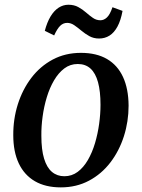

<svg xmlns="http://www.w3.org/2000/svg" viewBox="-20 -779 598 810"><path d="M321.5 -556Q387 -556 431.5 -530Q476 -504 499 -454.2Q522 -404.5 522.5 -333.5Q522.5 -266.5 502.8 -204.5Q483 -142.5 445.8 -93.8Q408.5 -45 355.5 -16.8Q302.5 11.5 236.5 11.5Q172 11.5 127.2 -14.5Q82.5 -40.5 59.2 -89.8Q36 -139 36 -208.5Q35.5 -276.5 55.2 -339Q75 -401.5 112.2 -450.5Q149.5 -499.5 202.5 -527.8Q255.5 -556 321.5 -556ZM308 -509Q276 -509 251.2 -490.2Q226.5 -471.5 208 -440Q189.5 -408.5 177.5 -369Q165.5 -329.5 159.8 -287.5Q154 -245.5 154.5 -206Q154.5 -147.5 166 -109.8Q177.5 -72 199.2 -53.8Q221 -35.5 251.5 -35.5Q283 -35.5 307.8 -54Q332.5 -72.5 350.8 -104Q369 -135.5 380.8 -175Q392.5 -214.5 398.2 -256.2Q404 -298 404 -337Q404 -394 393.5 -432.2Q383 -470.5 361.8 -489.8Q340.5 -509 308 -509ZM169 -649Q178.5 -685 193.2 -709.5Q208 -734 227.2 -746.5Q246.5 -759 268.5 -759Q292.5 -759 310.2 -749.2Q328 -739.5 342.8 -726.5Q357.5 -713.5 372 -703.5Q386.5 -693.5 403.5 -693.5Q418.5 -693.5 431.2 -705.5Q444 -717.5 454.5 -748.5L497 -733Q489.5 -692.5 475.5 -666.8Q461.5 -641 442 -628.8Q422.5 -616.5 398 -616.5Q375 -616.5 357 -626.5Q339 -636.5 323.5 -649.5Q308 -662.5 293.5 -672.5Q279 -682.5 263.5 -682.5Q246.5 -682.5 233.8 -670Q221 -657.5 208.5 -629.5Z"/></svg>

Font: Merriweather 48pt Medium
Style: Italic
Weight: 500
Italic angle: -7.8°
Version: Version 2.101